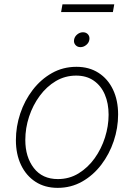

<svg xmlns="http://www.w3.org/2000/svg" viewBox="-20 -865 626 896"><path d="M249 11.7Q189.5 11.7 145.8 -16.6Q102.1 -44.9 78.1 -95.2Q54.2 -145.5 54.2 -210.9Q54.2 -274.4 74.5 -335.2Q94.7 -396 132.6 -445.3Q170.4 -494.6 222.2 -523.9Q273.9 -553.2 336.9 -553.2Q396 -553.2 439.7 -525.1Q483.4 -497.1 507.3 -447Q531.2 -397 531.2 -330.6Q531.2 -267.6 510.7 -206.5Q490.2 -145.5 452.6 -96.2Q415 -46.9 363.3 -17.6Q311.5 11.7 249 11.7ZM250 -29.3Q303.7 -29.3 347.2 -56.2Q390.6 -83 421.9 -126.7Q453.1 -170.4 470 -223.6Q486.8 -276.9 486.8 -329.6Q486.8 -382.8 469.2 -423.8Q451.7 -464.8 417.7 -488.5Q383.8 -512.2 335.4 -512.2Q283.7 -512.2 240.5 -486.6Q197.3 -460.9 165.3 -417.5Q133.3 -374 115.7 -320.6Q98.1 -267.1 98.1 -211.9Q98.1 -132.3 137.9 -80.8Q177.7 -29.3 250 -29.3ZM355.5 -645Q340.8 -645 332 -655.3Q323.2 -665.5 325.7 -679.7Q328.1 -694.3 340.3 -704.3Q352.5 -714.4 367.2 -714.4Q382.3 -714.4 390.9 -704.3Q399.4 -694.3 397 -679.7Q395 -665.5 382.6 -655.3Q370.1 -645 355.5 -645ZM513.2 -844.7 506.8 -808.6H265.1L271.5 -844.7Z"/></svg>

Font: Inter ExtraLight
Style: Italic
Weight: 250
Italic angle: -9.3988°
Designer: Rasmus Andersson
Foundry: rsms
Version: Version 4.001;git-66647c0bb